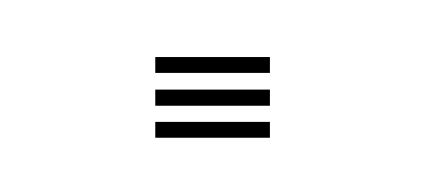

<svg xmlns="http://www.w3.org/2000/svg" viewBox="-20 -454 153 69"><path d="M35.8 -404.5V-410.2H77V-404.5ZM35.8 -427.8V-433.5H77V-427.8ZM35.8 -416V-421.8H77V-416Z"/></svg>

Font: Big Shoulders Inline Display ExtraLight
Style: Regular
Weight: 250
Version: Version 2.002